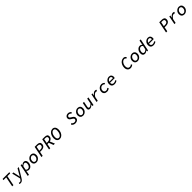

<svg xmlns="http://www.w3.org/2000/svg" viewBox="1670 -5482 10461 10461"><g transform="rotate(-45 6900.0 -252.0)"><path d="M191 0 305 -576H93L108 -655H627L611 -576H398L284 0Z M636 205Q587 205 555 186L583 121Q611 135 642 135Q685 135 714 114.5Q743 94 774 44L801 1L683 -489H772L829 -231Q847 -145 857 -81H861Q899 -156 942 -231L1093 -489H1188L866 42Q815 129 763 167Q711 205 636 205Z M1191 200 1329 -489H1404L1397 -415H1401Q1492 -501 1576 -501Q1653 -501 1697 -450.5Q1741 -400 1741 -308Q1741 -172 1666.5 -80Q1592 12 1474 12Q1431 12 1393 -6Q1355 -24 1332 -55H1329L1312 47L1283 200ZM1467 -65Q1543 -65 1594.5 -132Q1646 -199 1646 -295Q1646 -359 1618.5 -391.5Q1591 -424 1543 -424Q1508 -424 1467 -400.5Q1426 -377 1391 -334L1349 -128Q1390 -65 1467 -65Z M2051 12Q1955 12 1899 -47Q1843 -106 1843 -203Q1843 -330 1927 -415.5Q2011 -501 2125 -501Q2221 -501 2277 -442Q2333 -383 2333 -286Q2333 -159 2249 -73.5Q2165 12 2051 12ZM2058 -65Q2131 -65 2185 -128Q2239 -191 2239 -281Q2239 -348 2207 -386Q2175 -424 2118 -424Q2046 -424 1991 -360.5Q1936 -297 1936 -208Q1936 -141 1968.5 -103Q2001 -65 2058 -65Z M2446 0 2577 -655H2765Q2864 -655 2920.5 -615Q2977 -575 2977 -492Q2977 -372 2898 -313Q2819 -254 2687 -254H2590L2539 0ZM2605 -329H2690Q2883 -329 2883 -479Q2883 -581 2744 -581H2654Z M3030 0 3161 -655H3344Q3556 -655 3556 -495Q3556 -409 3504 -353Q3452 -297 3368 -277L3483 0H3379L3277 -268H3176L3123 0ZM3192 -343H3277Q3365 -343 3413.5 -381Q3462 -419 3462 -486Q3462 -581 3325 -581H3238Z M3853 12Q3753 12 3695.5 -59Q3638 -130 3638 -249Q3638 -356 3676 -451Q3714 -546 3788 -606.5Q3862 -667 3956 -667Q4055 -667 4112.5 -596Q4170 -525 4170 -406Q4170 -299 4132 -204Q4094 -109 4020 -48.5Q3946 12 3853 12ZM3862 -68Q3956 -68 4015.5 -172.5Q4075 -277 4075 -412Q4075 -496 4043 -541.5Q4011 -587 3947 -587Q3884 -587 3834 -536Q3784 -485 3758.5 -407Q3733 -329 3733 -243Q3733 -160 3765.5 -114Q3798 -68 3862 -68Z M5062 12Q4909 12 4834 -108L4896 -161Q4956 -68 5062 -68Q5120 -68 5157 -97.5Q5194 -127 5194 -177Q5194 -210 5174 -234Q5154 -258 5115 -281L5043 -324Q4936 -388 4936 -487Q4936 -565 4994.5 -616Q5053 -667 5142 -667Q5205 -667 5257.5 -639Q5310 -611 5342 -567L5281 -515Q5223 -588 5139 -588Q5093 -588 5062 -560.5Q5031 -533 5031 -494Q5031 -440 5104 -398L5181 -351Q5233 -318 5261 -279.5Q5289 -241 5289 -185Q5289 -94 5224.5 -41Q5160 12 5062 12Z M5651 12Q5555 12 5499 -47Q5443 -106 5443 -203Q5443 -330 5527 -415.5Q5611 -501 5725 -501Q5821 -501 5877 -442Q5933 -383 5933 -286Q5933 -159 5849 -73.5Q5765 12 5651 12ZM5658 -65Q5731 -65 5785 -128Q5839 -191 5839 -281Q5839 -348 5807 -386Q5775 -424 5718 -424Q5646 -424 5591 -360.5Q5536 -297 5536 -208Q5536 -141 5568.5 -103Q5601 -65 5658 -65Z M6178 12Q6115 12 6083.5 -20Q6052 -52 6052 -111Q6052 -150 6061 -189L6121 -489H6213L6155 -200Q6146 -157 6146 -136Q6146 -103 6164 -85Q6182 -67 6216 -67Q6301 -67 6398 -177L6460 -489H6553L6456 0H6380L6391 -95H6387Q6278 12 6178 12Z M6691 0 6788 -489H6863L6844 -351H6848Q6891 -418 6947 -459.5Q7003 -501 7062 -501Q7125 -501 7160 -477L7125 -397Q7093 -417 7045 -417Q6992 -417 6937 -370.5Q6882 -324 6832 -244L6783 0Z M7493 12Q7393 12 7329 -44Q7265 -100 7265 -203Q7265 -333 7353 -417Q7441 -501 7561 -501Q7621 -501 7669 -476Q7717 -451 7746 -413L7688 -361Q7636 -424 7551 -424Q7478 -424 7418 -361.5Q7358 -299 7358 -213Q7358 -141 7399 -103Q7440 -65 7505 -65Q7580 -65 7652 -129L7688 -66Q7605 12 7493 12Z M8069 12Q7972 12 7915.5 -43Q7859 -98 7859 -201Q7859 -330 7942 -415.5Q8025 -501 8139 -501Q8228 -501 8278 -448.5Q8328 -396 8328 -312Q8328 -259 8314 -220H7950V-205Q7950 -135 7988 -97.5Q8026 -60 8089 -60Q8172 -60 8250 -121L8283 -59Q8192 12 8069 12ZM8135 -428Q8082 -428 8033.5 -390Q7985 -352 7963 -288H8240Q8242 -306 8242 -315Q8242 -368 8213.5 -398Q8185 -428 8135 -428Z M9312 12Q9201 12 9138 -60.5Q9075 -133 9075 -255Q9075 -361 9117.5 -455Q9160 -549 9239.5 -608Q9319 -667 9416 -667Q9524 -667 9581 -568L9516 -519Q9476 -587 9411 -587Q9308 -587 9239 -486.5Q9170 -386 9170 -263Q9170 -173 9209.5 -120.5Q9249 -68 9329 -68Q9396 -68 9461 -125L9503 -65Q9413 12 9312 12Z M9851 12Q9755 12 9699 -47Q9643 -106 9643 -203Q9643 -330 9727 -415.5Q9811 -501 9925 -501Q10021 -501 10077 -442Q10133 -383 10133 -286Q10133 -159 10049 -73.5Q9965 12 9851 12ZM9858 -65Q9931 -65 9985 -128Q10039 -191 10039 -281Q10039 -348 10007 -386Q9975 -424 9918 -424Q9846 -424 9791 -360.5Q9736 -297 9736 -208Q9736 -141 9768.5 -103Q9801 -65 9858 -65Z M10413 12Q10337 12 10292.5 -37Q10248 -86 10248 -176Q10248 -309 10326.5 -405Q10405 -501 10515 -501Q10613 -501 10657 -432H10660L10675 -527L10711 -709H10804L10660 0H10585L10591 -72H10587Q10505 12 10413 12ZM10444 -65Q10525 -65 10599 -154L10641 -358Q10600 -424 10528 -424Q10452 -424 10397.5 -354Q10343 -284 10343 -189Q10343 -127 10369.5 -96Q10396 -65 10444 -65Z M11069 12Q10972 12 10915.5 -43Q10859 -98 10859 -201Q10859 -330 10942 -415.5Q11025 -501 11139 -501Q11228 -501 11278 -448.5Q11328 -396 11328 -312Q11328 -259 11314 -220H10950V-205Q10950 -135 10988 -97.5Q11026 -60 11089 -60Q11172 -60 11250 -121L11283 -59Q11192 12 11069 12ZM11135 -428Q11082 -428 11033.5 -390Q10985 -352 10963 -288H11240Q11242 -306 11242 -315Q11242 -368 11213.5 -398Q11185 -428 11135 -428Z M12046 0 12177 -655H12365Q12464 -655 12520.5 -615Q12577 -575 12577 -492Q12577 -372 12498 -313Q12419 -254 12287 -254H12190L12139 0ZM12205 -329H12290Q12483 -329 12483 -479Q12483 -581 12344 -581H12254Z M12691 0 12788 -489H12863L12844 -351H12848Q12891 -418 12947 -459.5Q13003 -501 13062 -501Q13125 -501 13160 -477L13125 -397Q13093 -417 13045 -417Q12992 -417 12937 -370.5Q12882 -324 12832 -244L12783 0Z M13451 12Q13355 12 13299 -47Q13243 -106 13243 -203Q13243 -330 13327 -415.5Q13411 -501 13525 -501Q13621 -501 13677 -442Q13733 -383 13733 -286Q13733 -159 13649 -73.5Q13565 12 13451 12ZM13458 -65Q13531 -65 13585 -128Q13639 -191 13639 -281Q13639 -348 13607 -386Q13575 -424 13518 -424Q13446 -424 13391 -360.5Q13336 -297 13336 -208Q13336 -141 13368.5 -103Q13401 -65 13458 -65Z"/></g></svg>

Font: TypoPRO Source Code Pro
Style: Italic
Weight: 500
Italic angle: -11°
Monospace: yes
Designer: Paul D. Hunt, Teo Tuominen
Foundry: Adobe Systems Incorporated
Version: Version 1.030;PS 1.0;hotconv 1.0.84;makeotf.lib2.5.63406